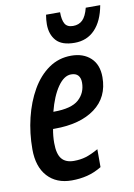

<svg xmlns="http://www.w3.org/2000/svg" viewBox="-86 -811 613 876"><g transform="rotate(-10 220.5 -372.5)"><path d="M175 10Q104 10 63 -35Q22 -80 22 -161Q22 -236 39 -306Q56 -376 88 -431.5Q120 -487 166 -519Q212 -551 270 -551Q326 -551 360 -519.5Q394 -488 394 -430Q394 -337 325.5 -286.5Q257 -236 139 -236H131Q125 -204 125 -172Q125 -121 143.5 -98.5Q162 -76 200 -76Q230 -76 255 -83.5Q280 -91 314 -110V-27Q281 -7 247 1.5Q213 10 175 10ZM149 -313Q230 -313 264 -343.5Q298 -374 298 -422Q298 -443 287.5 -455Q277 -467 255 -467Q222 -467 193 -425Q164 -383 146 -313ZM297 -606Q238 -606 212 -635Q186 -664 186 -711Q186 -731 190 -755H255Q255 -719 265.5 -701Q276 -683 303 -683Q330 -683 347 -699.5Q364 -716 374 -755H441Q428 -683 391 -644.5Q354 -606 297 -606Z"/></g></svg>

Font: Noto Sans ExtraCondensed SemiBold
Style: Italic
Weight: 600
Width: 2
Italic angle: -12°
Designer: Monotype Design Team
Foundry: Monotype Imaging Inc.
Version: Version 2.013; ttfautohint (v1.8.4.7-5d5b)